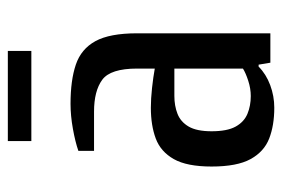

<svg xmlns="http://www.w3.org/2000/svg" viewBox="-135 -575 720 490"><g transform="rotate(-90 225.0 -330.0)"><path d="M195 10Q150 10 116.5 -3Q83 -16 64 -50.5Q45 -85 45 -150Q45 -213 64 -246.5Q83 -280 116.5 -292.5Q150 -305 195 -305Q218 -305 245.5 -302Q273 -299 295 -295V-340Q295 -408 266.5 -429Q238 -450 185 -450H85V-490Q108 -498 141.5 -504Q175 -510 205 -510Q265 -510 305 -496.5Q345 -483 365 -446.5Q385 -410 385 -340V0H310L305 -30H300Q281 -11 253 -0.5Q225 10 195 10ZM225 -50Q244 -50 264 -56.5Q284 -63 295 -70V-245H225Q200 -245 179.5 -237Q159 -229 147 -208.5Q135 -188 135 -150Q135 -110 147 -88.5Q159 -67 179.5 -58.5Q200 -50 225 -50ZM110 -610V-670H340V-610Z"/></g></svg>

Font: Cuprum
Style: Regular
Weight: 400
Designer: Jovanny Lemonad
Foundry: Jovanny Lemonad
Version: Version 3.000